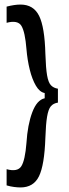

<svg xmlns="http://www.w3.org/2000/svg" viewBox="-20 -726 302 842"><path d="M234 -276Q214 -273 203 -260Q192 -247 186.5 -214.5Q181 -182 179 -122Q175 -2 151 47Q127 96 70 96Q58 96 42 94Q26 92 9 87V16Q57 29 73.5 3Q90 -23 96 -99Q101 -179 121.5 -233.5Q142 -288 176 -295V-318Q154 -322 137.5 -350Q121 -378 110.5 -420.5Q100 -463 96 -511Q90 -586 74 -612.5Q58 -639 9 -626V-697Q44 -706 70 -706Q127 -706 151.5 -656.5Q176 -607 179 -490Q181 -427 186.5 -395.5Q192 -364 203.5 -352Q215 -340 234 -337Z"/></svg>

Font: Bricolage Grotesque 12pt Condensed
Style: Regular
Weight: 400
Width: 3
Designer: Mathieu Triay
Foundry: Atelier Triay
Version: Version 1.001; ttfautohint (v1.8.4.7-5d5b);gftools[0.9.33.de